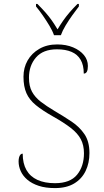

<svg xmlns="http://www.w3.org/2000/svg" viewBox="-20 -951 530 981"><path d="M261 10Q213 10 178 -1.5Q143 -13 120 -32.5Q97 -52 86 -76.5Q75 -101 75 -126Q75 -138 77.5 -147Q80 -156 84.5 -161Q89 -166 96 -166Q96 -116 115 -82.5Q134 -49 171 -32Q208 -15 261 -15Q338 -15 373.5 -58Q409 -101 409 -168Q409 -209 393 -239.5Q377 -270 341.5 -297.5Q306 -325 249 -357Q196 -387 163 -414Q130 -441 115 -475Q100 -509 100 -559Q100 -605 121 -642Q142 -679 181 -701.5Q220 -724 272 -724Q318 -724 353.5 -709Q389 -694 409 -669.5Q429 -645 429 -614Q429 -595 424 -585Q419 -575 408 -575Q408 -618 392 -645.5Q376 -673 345.5 -686Q315 -699 271 -699Q200 -699 164 -657.5Q128 -616 128 -554Q128 -511 143.5 -482.5Q159 -454 188 -431.5Q217 -409 259 -384Q305 -357 345.5 -330Q386 -303 411.5 -265.5Q437 -228 437 -169Q437 -118 417.5 -77.5Q398 -37 359 -13.5Q320 10 261 10ZM256 -771Q248 -794 232 -820.5Q216 -847 198 -873Q180 -899 164 -918V-931H171Q196 -906 213.5 -886Q231 -866 245 -846Q259 -826 274 -801Q289 -826 303 -846Q317 -866 334 -886Q351 -906 376 -931H383V-918Q368 -899 349.5 -873Q331 -847 315 -820.5Q299 -794 291 -771Z"/></svg>

Font: Noto Serif Lao Thin
Style: Regular
Weight: 250
Designer: Monotype Design Team
Foundry: Monotype Imaging Inc.
Version: Version 2.003